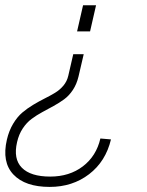

<svg xmlns="http://www.w3.org/2000/svg" viewBox="-24 -508 564 736"><path d="M271.5 -387.7 294.4 -487.8H344.2L321.3 -387.7ZM166.5 208.5Q72.3 208.5 27.3 160.9Q-17.6 113.3 2.4 27.3Q10.3 -6.8 26.4 -33.7Q42.5 -60.5 62 -76.9Q81.5 -93.3 103.5 -106.4Q125.5 -119.6 147 -130.4Q168.5 -141.1 187 -152.3Q205.6 -163.6 219.2 -179.9Q232.9 -196.3 237.8 -217.8L256.8 -300.3H296.9L276.9 -214.4Q270 -185.5 255.4 -163.3Q240.7 -141.1 221.7 -127.2Q202.6 -113.3 181.2 -101.6Q159.7 -89.8 137.9 -78.1Q116.2 -66.4 97.2 -52.2Q78.1 -38.1 63.2 -15.6Q48.3 6.8 41.5 36.6Q26.4 101.1 59.8 135Q93.3 168.9 168.5 168.9Q242.2 168.9 293.7 129.6Q345.2 90.3 360.8 22.9L401.4 26.4Q381.3 110.8 317.6 159.7Q253.9 208.5 166.5 208.5Z"/></svg>

Font: HK Grotesk Light Legacy Italic
Style: Regular
Weight: 300
Italic angle: -13°
Designer: Alfredo Marco Pradil
Foundry: Hanken Design Co.
Version: Version 2.022;PS 002.022;hotconv 1.0.88;makeotf.lib2.5.64775